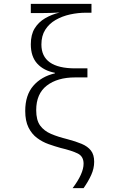

<svg xmlns="http://www.w3.org/2000/svg" viewBox="-20 -780 603 997"><path d="M357 197Q385 160 399.5 128Q414 96 414 70Q414 32 383.5 17Q353 2 294 -12Q265 -20 232.5 -31.5Q200 -43 172.5 -63.5Q145 -84 128 -118Q111 -152 111 -204Q111 -286 153 -334.5Q195 -383 265 -399V-402Q207 -413 173.5 -449.5Q140 -486 140 -550Q140 -600 160 -632.5Q180 -665 214 -685Q248 -705 290 -715Q270 -714 246 -713Q222 -712 189 -712H140V-760H455V-714H427Q385 -714 344 -705Q303 -696 269 -676.5Q235 -657 215 -625.5Q195 -594 195 -549Q195 -425 371 -425H434V-378H370Q278 -378 223 -335.5Q168 -293 168 -208Q168 -156 188.5 -128Q209 -100 245.5 -84.5Q282 -69 331 -57Q373 -46 404 -33Q435 -20 452 1.5Q469 23 469 60Q469 95 453.5 129Q438 163 414 197Z"/></svg>

Font: Noto Sans Mono SemiCondensed Light
Style: Regular
Weight: 300
Width: 4
Designer: Monotype Design Team
Foundry: Monotype Imaging Inc.
Version: Version 2.014; ttfautohint (v1.8.4.7-5d5b)